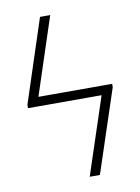

<svg xmlns="http://www.w3.org/2000/svg" viewBox="-83 -784 612 841"><g transform="rotate(-10 223.0 -364.0)"><path d="M380.4 -383.8V-342.8H64.9V-383.8ZM199.7 -727.5 73.2 -342.8H33.2V-357.9L154.3 -727.5ZM414.6 -369.1 292.5 0H247.1L374 -383.8H414.6Z"/></g></svg>

Font: Inter Tight ExtraLight
Style: Regular
Weight: 250
Designer: Rasmus Andersson
Foundry: rsms
Version: Version 3.004